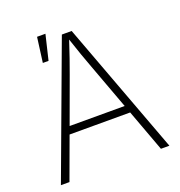

<svg xmlns="http://www.w3.org/2000/svg" viewBox="-136 -875 927 989"><g transform="rotate(-20 327.5 -380.0)"><path d="M29.8 0 299.8 -727.5H353.5L624.5 0H578.1L493.2 -230H161.1L76.7 0ZM176.3 -271H478L385.3 -522Q372.1 -557.1 357.4 -598.6Q342.8 -640.1 326.2 -690.4Q310.1 -640.1 295.4 -598.6Q280.8 -557.1 268.1 -522ZM157.7 -623.5 175.8 -760.3H221.7L189 -623.5Z"/></g></svg>

Font: Inter Extra Light
Style: Regular
Weight: 200
Designer: Rasmus Andersson
Foundry: rsms
Version: Version 4.000;git-3c8e0fc